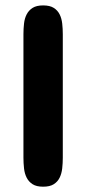

<svg xmlns="http://www.w3.org/2000/svg" viewBox="-20 -704 326 724"><path d="M68.4 -575.2Q68.4 -595.7 70.6 -615.2Q72.8 -634.8 80.6 -649.9Q88.4 -665 103 -674.3Q117.7 -683.6 142.6 -683.6Q168 -683.6 182.6 -674.3Q197.3 -665 204.8 -649.9Q212.4 -634.8 214.6 -615.2Q216.8 -595.7 216.8 -575.2V-109.4Q216.8 -88.9 214.6 -69.1Q212.4 -49.3 204.8 -33.9Q197.3 -18.6 182.6 -9.3Q168 0 142.6 0Q117.7 0 103 -9.3Q88.4 -18.6 80.6 -33.9Q72.8 -49.3 70.6 -69.1Q68.4 -88.9 68.4 -109.4Z"/></svg>

Font: Concert One
Style: Regular
Weight: 400
Version: Version 1.003